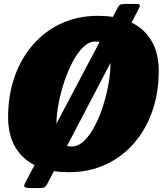

<svg xmlns="http://www.w3.org/2000/svg" viewBox="-20 -850 825 970"><path d="M538 -528Q538 -530 538 -532L318.5 -112.5Q329 -110 342 -110Q375.5 -110 405.2 -138.8Q435 -167.5 459.5 -214.5Q484 -261.5 501.5 -317.5Q519 -373.5 528.5 -428.8Q538 -484 538 -528ZM461 -640Q429 -640 400 -611.5Q371 -583 346.5 -536.5Q322 -490 303.8 -434.5Q285.5 -379 275.5 -324Q265.5 -269 265 -225L483 -637.5Q473 -640 461 -640ZM328 20Q288 20 252.5 14.5L217.5 81Q211.5 92 205.2 96Q199 100 181 100H136Q110 100 104.5 94.8Q99 89.5 107 74L154.5 -16Q90.5 -48.5 55.8 -109.2Q21 -170 21 -258.5Q21 -367.5 53.2 -460.5Q85.5 -553.5 145.5 -623Q205.5 -692.5 289 -731.2Q372.5 -770 475.5 -770Q515 -770 550 -764.5L573.5 -809Q579.5 -820.5 585.5 -825.2Q591.5 -830 610 -830H666.5Q688.5 -830 687 -822.2Q685.5 -814.5 679.5 -803L644.5 -736Q710 -704 746 -642.5Q782 -581 782 -492Q782 -382.5 749.8 -289.5Q717.5 -196.5 657.5 -127Q597.5 -57.5 514 -18.8Q430.5 20 328 20Z"/></svg>

Font: Besley* Narrow Fatface
Style: Italic
Weight: 900
Width: 4
Italic angle: -13°
Designer: Owen Earl
Foundry: indestructible type*
Version: Version 3.000; ttfautohint (v1.8.3)